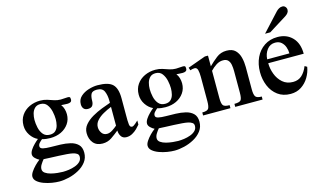

<svg xmlns="http://www.w3.org/2000/svg" viewBox="-93 -922 2401 1414"><g transform="rotate(-15 1107.5 -215.0)"><path d="M446.3 -366.7Q446.3 -352.5 437 -347.2Q427.7 -341.8 413.1 -341.8Q401.9 -341.8 387.9 -342.8Q374 -343.8 365.7 -344.2Q377.9 -328.6 383.5 -308.6Q389.2 -288.6 389.2 -269Q389.2 -228 367.7 -196.8Q346.2 -165.5 309.6 -147.9Q272.9 -130.4 226.6 -130.4Q210.9 -130.4 195.3 -132.3Q179.7 -134.3 164.6 -138.7Q152.8 -129.4 142.3 -117.7Q131.8 -106 131.8 -92.3Q131.8 -76.2 154.1 -71.3Q176.3 -66.4 211.4 -66.2Q246.6 -65.9 285.9 -64.7Q325.2 -63.5 360.1 -55.2Q395 -46.9 417.2 -25.4Q439.5 -3.9 439.5 37.1Q439.5 77.6 416.5 107.7Q393.6 137.7 357.9 157.2Q322.3 176.8 282.5 186.3Q242.7 195.8 209 195.8Q183.6 195.8 152.1 190.7Q120.6 185.5 91.6 174.8Q62.5 164.1 43.5 147.9Q24.4 131.8 24.4 110.4Q24.4 94.2 37.8 74Q51.3 53.7 70.3 34.4Q89.4 15.1 106.9 2.4Q91.8 -4.9 77.1 -19Q62.5 -33.2 62.5 -48.8Q62.5 -64.9 74.7 -83.5Q86.9 -102.1 104 -119.1Q121.1 -136.2 135.7 -147.9Q103 -163.1 80.8 -196.5Q58.6 -230 58.6 -270Q58.6 -315.4 81.3 -348.4Q104 -381.3 141.6 -398.9Q179.2 -416.5 223.6 -416.5Q252.4 -416.5 276.6 -408.7Q300.8 -400.9 324.2 -392.8Q347.7 -384.8 373.5 -384.8Q384.8 -384.8 399.4 -386.2Q414.1 -387.7 426.3 -387.7Q437.5 -387.7 441.9 -384.3Q446.3 -380.9 446.3 -366.7ZM300.3 -255.4Q300.3 -281.2 293.5 -313Q286.6 -344.7 269 -368.2Q251.5 -391.6 218.8 -391.6Q191.4 -391.6 175.8 -376Q160.2 -360.4 153.8 -336.9Q147.5 -313.5 147.5 -289.6Q147.5 -261.7 154.3 -230.5Q161.1 -199.2 179.2 -177.2Q197.3 -155.3 230.5 -155.3Q258.8 -155.3 273.9 -170.4Q289.1 -185.5 294.7 -208.7Q300.3 -231.9 300.3 -255.4ZM399.4 57.6Q399.4 41 386.5 33Q373.5 24.9 357.9 21.5Q340.8 17.6 312.5 15.4Q284.2 13.2 251.5 11.7Q218.8 10.3 188.5 9.3Q158.2 8.3 137.7 6.8Q125.5 21 114.3 39.1Q103 57.1 103 74.2Q103 92.8 119.9 104.5Q136.7 116.2 161.6 122.6Q186.5 128.9 211.4 131.3Q236.3 133.8 252.4 133.8Q272.5 133.8 297.4 130.4Q322.3 127 345.7 118.4Q369.1 109.9 384.3 95Q399.4 80.1 399.4 57.6Z M877.9 -89.8V-58.6Q867.7 -45.9 851.6 -30Q835.4 -14.2 814.7 -2.9Q793.9 8.3 770.5 8.3Q742.2 8.3 729.5 -12.2Q716.8 -32.7 716.8 -56.6Q687.5 -32.7 657.5 -12.2Q627.4 8.3 588.4 8.3Q543 8.3 518.1 -21Q493.2 -50.3 493.2 -96.2Q493.2 -131.8 516.6 -159.4Q540 -187 575.9 -207.8Q611.8 -228.5 649.9 -243.2Q688 -257.8 716.8 -267.6V-284.2Q716.8 -325.2 703.6 -355.7Q690.4 -386.2 648.4 -386.2Q613.8 -386.2 604 -367.7Q594.2 -349.1 594.2 -314.5Q594.2 -294.9 585 -280.5Q575.7 -266.1 549.8 -266.1Q528.3 -266.1 517.6 -278.8Q506.8 -291.5 506.8 -312.5Q506.8 -348.6 532 -371.6Q557.1 -394.5 593 -405.5Q628.9 -416.5 660.6 -416.5Q743.2 -416.5 775.6 -385.3Q808.1 -354 808.1 -278.3V-146.5Q808.1 -129.4 808.3 -109.1Q808.6 -88.9 810.5 -77.6Q811.5 -69.3 815.7 -62.5Q819.8 -55.7 829.6 -55.7Q839.4 -55.7 855.5 -69.6Q871.6 -83.5 877.9 -89.8ZM716.8 -93.8V-236.8Q684.6 -224.1 654.1 -206.8Q623.5 -189.5 603.8 -167.2Q584 -145 584 -116.7Q584 -92.8 598.1 -72.5Q612.3 -52.2 638.2 -52.2Q658.2 -52.2 679.2 -65.7Q700.2 -79.1 716.8 -93.8Z M1324.7 -366.7Q1324.7 -352.5 1315.4 -347.2Q1306.2 -341.8 1291.5 -341.8Q1280.3 -341.8 1266.4 -342.8Q1252.4 -343.8 1244.1 -344.2Q1256.3 -328.6 1262 -308.6Q1267.6 -288.6 1267.6 -269Q1267.6 -228 1246.1 -196.8Q1224.6 -165.5 1188 -147.9Q1151.4 -130.4 1105 -130.4Q1089.4 -130.4 1073.7 -132.3Q1058.1 -134.3 1043 -138.7Q1031.2 -129.4 1020.8 -117.7Q1010.3 -106 1010.3 -92.3Q1010.3 -76.2 1032.5 -71.3Q1054.7 -66.4 1089.8 -66.2Q1125 -65.9 1164.3 -64.7Q1203.6 -63.5 1238.5 -55.2Q1273.4 -46.9 1295.7 -25.4Q1317.9 -3.9 1317.9 37.1Q1317.9 77.6 1294.9 107.7Q1272 137.7 1236.3 157.2Q1200.7 176.8 1160.9 186.3Q1121.1 195.8 1087.4 195.8Q1062 195.8 1030.5 190.7Q999 185.5 970 174.8Q940.9 164.1 921.9 147.9Q902.8 131.8 902.8 110.4Q902.8 94.2 916.3 74Q929.7 53.7 948.7 34.4Q967.8 15.1 985.4 2.4Q970.2 -4.9 955.6 -19Q940.9 -33.2 940.9 -48.8Q940.9 -64.9 953.1 -83.5Q965.3 -102.1 982.4 -119.1Q999.5 -136.2 1014.2 -147.9Q981.4 -163.1 959.2 -196.5Q937 -230 937 -270Q937 -315.4 959.7 -348.4Q982.4 -381.3 1020 -398.9Q1057.6 -416.5 1102.1 -416.5Q1130.9 -416.5 1155 -408.7Q1179.2 -400.9 1202.6 -392.8Q1226.1 -384.8 1252 -384.8Q1263.2 -384.8 1277.8 -386.2Q1292.5 -387.7 1304.7 -387.7Q1315.9 -387.7 1320.3 -384.3Q1324.7 -380.9 1324.7 -366.7ZM1178.7 -255.4Q1178.7 -281.2 1171.9 -313Q1165 -344.7 1147.5 -368.2Q1129.9 -391.6 1097.2 -391.6Q1069.8 -391.6 1054.2 -376Q1038.6 -360.4 1032.2 -336.9Q1025.9 -313.5 1025.9 -289.6Q1025.9 -261.7 1032.7 -230.5Q1039.6 -199.2 1057.6 -177.2Q1075.7 -155.3 1108.9 -155.3Q1137.2 -155.3 1152.3 -170.4Q1167.5 -185.5 1173.1 -208.7Q1178.7 -231.9 1178.7 -255.4ZM1277.8 57.6Q1277.8 41 1264.9 33Q1252 24.9 1236.3 21.5Q1219.2 17.6 1190.9 15.4Q1162.6 13.2 1129.9 11.7Q1097.2 10.3 1066.9 9.3Q1036.6 8.3 1016.1 6.8Q1003.9 21 992.7 39.1Q981.4 57.1 981.4 74.2Q981.4 92.8 998.3 104.5Q1015.1 116.2 1040 122.6Q1064.9 128.9 1089.8 131.3Q1114.7 133.8 1130.9 133.8Q1150.9 133.8 1175.8 130.4Q1200.7 127 1224.1 118.4Q1247.6 109.9 1262.7 95Q1277.8 80.1 1277.8 57.6Z M1809.1 0H1600.6V-22.9Q1640.6 -22.9 1650.6 -36.4Q1660.6 -49.8 1660.6 -93.3V-256.8Q1660.6 -281.7 1656.7 -304.2Q1652.8 -326.7 1640.1 -340.6Q1627.4 -354.5 1601.6 -354.5Q1574.2 -354.5 1549.3 -338.4Q1524.4 -322.3 1504.4 -300.8V-93.3Q1504.4 -52.2 1514.4 -37.6Q1524.4 -22.9 1564 -22.9V0H1355.5V-22.9Q1395 -22.9 1404.1 -38.8Q1413.1 -54.7 1413.1 -93.3V-278.8Q1413.1 -311 1407.7 -331.8Q1402.3 -352.5 1383.8 -352.5Q1376.5 -352.5 1367.4 -350.6Q1358.4 -348.6 1351.1 -345.7L1343.8 -367.2L1480.5 -416.5H1504.4V-335Q1533.2 -363.8 1566.7 -390.1Q1600.1 -416.5 1644.5 -416.5Q1688.5 -416.5 1711.4 -393.6Q1734.4 -370.6 1742.9 -335.7Q1751.5 -300.8 1751.5 -264.2V-93.3Q1751.5 -54.7 1761.2 -38.8Q1771 -22.9 1809.1 -22.9Z M2171.4 -158.2 2189 -147.9Q2182.1 -106.4 2160.2 -69.6Q2138.2 -32.7 2103 -9.5Q2067.9 13.7 2021 13.7Q1963.4 13.7 1923.3 -16.1Q1883.3 -45.9 1863 -94.5Q1842.8 -143.1 1842.8 -199.7Q1842.8 -260.3 1866 -309.6Q1889.2 -358.9 1932.1 -387.7Q1975.1 -416.5 2033.2 -416.5Q2103 -416.5 2146 -371.8Q2189 -327.1 2189 -247.6H1918.5Q1918.5 -206.1 1934.1 -164.3Q1949.7 -122.6 1981.4 -94.7Q2013.2 -66.9 2061 -66.9Q2101.6 -66.9 2128.2 -91.6Q2154.8 -116.2 2171.4 -158.2ZM1918.5 -277.3H2087.9Q2087.9 -301.3 2079.6 -325.2Q2071.3 -349.1 2053.2 -365Q2035.2 -380.9 2005.9 -380.9Q1967.3 -380.9 1943.8 -350.1Q1920.4 -319.3 1918.5 -277.3ZM2157.7 -591.3Q2157.7 -578.1 2149.7 -567.6Q2141.6 -557.1 2129.4 -549.3L1991.7 -463.4H1952.1L2078.6 -600.6Q2087.9 -610.4 2099.9 -617.4Q2111.8 -624.5 2126.5 -624.5Q2140.1 -624.5 2148.9 -614.5Q2157.7 -604.5 2157.7 -591.3Z"/></g></svg>

Font: Scheherazade New Medium
Style: Regular
Weight: 500
Designer: SIL International
Foundry: SIL International
Version: Version 4.000